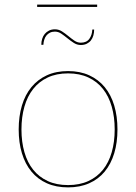

<svg xmlns="http://www.w3.org/2000/svg" viewBox="-20 -806 590 832"><path d="M61 0ZM275 -498Q326.5 -498 366.5 -479.8Q406.5 -461.5 433.8 -428.5Q461 -395.5 475 -348.8Q489 -302 489 -245Q489 -188 475 -141.8Q461 -95.5 433.8 -62.5Q406.5 -29.5 366.5 -11.8Q326.5 6 275 6Q223 6 183.2 -11.8Q143.5 -29.5 116.2 -62.5Q89 -95.5 75 -141.8Q61 -188 61 -245Q61 -302 75 -348.8Q89 -395.5 116.2 -428.5Q143.5 -461.5 183.2 -479.8Q223 -498 275 -498ZM275 -4Q325 -4 363 -21.5Q401 -39 426.2 -70.5Q451.5 -102 464.2 -146.5Q477 -191 477 -245Q477 -299 464.2 -343.8Q451.5 -388.5 426.2 -420.5Q401 -452.5 363 -470.2Q325 -488 275 -488Q224.5 -488 186.8 -470.2Q149 -452.5 123.8 -420.5Q98.5 -388.5 85.8 -343.8Q73 -299 73 -245Q73 -191 85.8 -146.5Q98.5 -102 123.8 -70.5Q149 -39 186.8 -21.5Q224.5 -4 275 -4ZM330 -621Q355 -621 367 -637.5Q379 -654 380 -678H388Q388 -664.5 384.5 -652.2Q381 -640 374 -631Q367 -622 356 -616.5Q345 -611 330 -611Q314 -611 300 -620Q286 -629 272.5 -640Q259 -651 245.8 -660Q232.5 -669 218 -669Q206 -669 196.8 -664.5Q187.5 -660 181.2 -652.2Q175 -644.5 171.8 -634Q168.5 -623.5 168 -612H159Q159 -625.5 162.8 -637.8Q166.5 -650 174 -659Q181.5 -668 192.5 -673.5Q203.5 -679 218 -679Q234.5 -679 248.5 -670Q262.5 -661 275.8 -650Q289 -639 302.2 -630Q315.5 -621 330 -621ZM141 -786H401V-776H141Z"/></svg>

Font: Lato Hairline
Style: Regular
Weight: 100
Designer: Lukasz Dziedzic
Foundry: tyPoland Lukasz Dziedzic
Version: Version 2.007; 2014-02-27